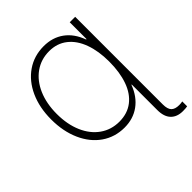

<svg xmlns="http://www.w3.org/2000/svg" viewBox="-246 -867 1216 1216"><g transform="rotate(-45 362.0 -259.5)"><path d="M693.4 154.3Q710.4 154.3 723.6 151.4V195.3Q707.5 198.2 683.6 198.2Q631.3 198.2 602.3 168Q573.2 137.7 573.2 78.1V-150.4H570.3Q541 -72.3 483.6 -30.8Q426.3 10.7 348.6 10.7Q263.2 10.7 196.5 -35.4Q129.9 -81.5 92.8 -164.8Q55.7 -248 55.7 -354.5Q55.7 -460.4 93 -542.7Q130.4 -625 197.3 -670.9Q264.2 -716.8 350.6 -716.8Q428.7 -716.8 485.4 -675.8Q542 -634.8 570.3 -556.6H574.2V-707H623V78.1Q623 119.6 640.1 137Q657.2 154.3 693.4 154.3ZM575.2 -354.5Q575.2 -448.2 549.3 -519.5Q523.4 -590.8 473.1 -630.4Q422.9 -669.9 352.5 -669.9Q279.3 -669.9 223.1 -629.9Q167 -589.8 136.2 -518.3Q105.5 -446.8 105.5 -354.5Q105.5 -260.7 136.5 -189.2Q167.5 -117.7 223.4 -78.4Q279.3 -39.1 351.6 -39.1Q424.3 -39.1 474.6 -77.9Q524.9 -116.7 550 -187.7Q575.2 -258.8 575.2 -354.5Z"/></g></svg>

Font: Pretendard ExtraLight
Style: Regular
Weight: 200
Designer: Base glyphs from Inter by Rasmus Andersson; Hangeul glyphs from Noto Sans CJK(Source Han Sans) by Jang Soo-young and Kan
Foundry: Kil Hyung-jin
Version: Version 1.309